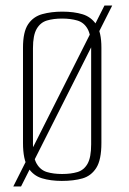

<svg xmlns="http://www.w3.org/2000/svg" viewBox="-20 -641 466 693"><path d="M28 32 357 -621H385L56 32ZM203 12Q163 12 131.5 2.5Q100 -7 81.5 -36Q63 -65 63 -125V-469Q63 -526 81.5 -553.5Q100 -581 132.5 -590Q165 -599 205 -599Q247 -599 278 -589.5Q309 -580 327.5 -552.5Q346 -525 346 -469V-125Q346 -64 327.5 -35Q309 -6 277.5 3Q246 12 203 12ZM204 -13Q236 -13 259.5 -20Q283 -27 296 -50Q309 -73 309 -120V-467Q309 -514 296 -537Q283 -560 259 -567Q235 -574 204 -574Q173 -574 149.5 -567Q126 -560 112.5 -537Q99 -514 99 -467V-120Q99 -73 112.5 -50Q126 -27 149.5 -20Q173 -13 204 -13Z"/></svg>

Font: Alumni Sans ExtraLight
Style: Regular
Weight: 250
Version: Version 1.018